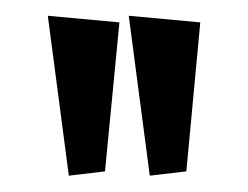

<svg xmlns="http://www.w3.org/2000/svg" viewBox="-20 -656 311 241"><path d="M141.6 -636.2 231.4 -627.9 213.9 -440.9 168 -435.5ZM40 -636.2 129.9 -627.9 111.8 -440.9 66.4 -435.5Z"/></svg>

Font: Neuton
Style: Regular
Weight: 400
Designer: Brian M Zick
Version: Version 1.3